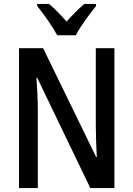

<svg xmlns="http://www.w3.org/2000/svg" viewBox="-20 -960 681 980"><path d="M564 0H441L170 -563H166Q169 -521 171 -479Q173 -437 173 -400V0H77V-714H200L471 -158H474Q472 -198 470.5 -241.5Q469 -285 469 -319V-714H564ZM272 -780Q255 -812 225.5 -854.5Q196 -897 170 -929V-940H230Q251 -923 274 -899.5Q297 -876 320 -850Q345 -878 365 -898Q385 -918 410 -940H470V-929Q454 -909 434.5 -883Q415 -857 396.5 -829.5Q378 -802 367 -780Z"/></svg>

Font: Noto Sans Georgian Condensed Medium
Style: Regular
Weight: 500
Width: 3
Designer: Monotype Design Team, Akaki Razmadze
Foundry: Google LLC
Version: Version 2.005; ttfautohint (v1.8.4.7-5d5b)